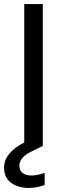

<svg xmlns="http://www.w3.org/2000/svg" viewBox="-42 -717 308 942"><path d="M14 181C37 197 66 205 100 205C125 205 150 200 177 191V131C152 140 131 144 112 144C76 144 53 127 53 96C53 69 73 45 113 26L166 0H168V-697H77V-18C11 16 -22 57 -22 105C-22 139 -10 164 14 181Z"/></svg>

Font: Poppins
Style: Regular
Weight: 400
Designer: Ninad Kale (Devanagari), Jonny Pinhorn (Latin)
Foundry: Indian Type Foundry
Version: 4.004